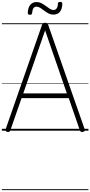

<svg xmlns="http://www.w3.org/2000/svg" viewBox="-20 -1388 959 2039"><path d="M59 13Q44 10 40 3Q36 -4 40 -16L426 -1123Q430 -1136 437.5 -1141Q445 -1146 459 -1146Q474 -1146 481 -1141Q488 -1136 492 -1123L879 -16Q884 -4 879 3Q874 10 859 13Q845 15 838.5 10.5Q832 6 826 -10L710 -346H209L92 -10Q87 5 80.5 10Q74 15 59 13ZM227 -396H690L459 -1065ZM297 -1231Q275 -1231 275 -1251Q277 -1306 301 -1336Q325 -1366 366 -1366Q397 -1366 421.5 -1353Q446 -1340 467.5 -1324Q489 -1308 508.5 -1295Q528 -1282 549 -1282Q570 -1282 582 -1299.5Q594 -1317 595 -1349Q596 -1368 619 -1368Q632 -1368 637 -1363Q642 -1358 642 -1347Q640 -1292 616 -1262.5Q592 -1233 548 -1233Q519 -1233 494.5 -1246Q470 -1259 448.5 -1275.5Q427 -1292 407.5 -1304.5Q388 -1317 366 -1317Q346 -1317 335 -1300.5Q324 -1284 321 -1250Q320 -1240 315 -1235.5Q310 -1231 297 -1231ZM0 621H919V631H0ZM0 -20H919V0H0ZM0 -505H919V-500H0ZM0 -1141H919V-1131H0Z"/></svg>

Font: Playwrite BR Guides
Style: Regular
Weight: 400
Designer: Veronika Burian, José Scaglione
Foundry: TypeTogether
Version: Version 1.003